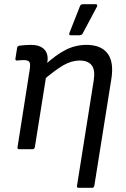

<svg xmlns="http://www.w3.org/2000/svg" viewBox="-20 -715 604 920"><path d="M357 185Q347 185 349 175L429 -329Q437 -379 419.5 -402Q402 -425 361 -425Q323 -425 283 -402Q243 -379 178 -323L191 -400Q247 -452 294.5 -476Q342 -500 394 -500Q465 -500 496 -458Q527 -416 513 -333L432 175Q430 185 421 185ZM73 0Q62 0 64 -10L122 -379Q127 -410 120.5 -418.5Q114 -427 94 -427Q88 -427 79 -426.5Q70 -426 62 -425Q57 -424 55 -427.5Q53 -431 54 -435L62 -486Q63 -491 65.5 -493Q68 -495 72 -496Q86 -498 102 -499Q118 -500 128 -500Q171 -500 192 -478.5Q213 -457 207 -418L204 -399L202 -355L147 -10Q145 0 136 0ZM318 -546Q313 -546 312 -549.5Q311 -553 313 -558L363 -685Q365 -691 369 -693Q373 -695 379 -695H438Q444 -695 445.5 -691Q447 -687 444 -682L377 -556Q372 -546 361 -546Z"/></svg>

Font: Sofia Sans Hairline
Style: Italic
Weight: 1
Italic angle: -9°
Designer: Botio Nikoltchev, Ani Petrova
Foundry: lettersoup
Version: Version 4.102